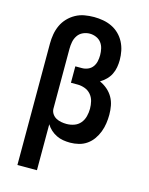

<svg xmlns="http://www.w3.org/2000/svg" viewBox="-138 -829 876 1130"><g transform="rotate(15 300.0 -264.0)"><path d="M81 215V-525Q81 -554 86 -582.5Q91 -611 103 -637Q115 -663 135 -684Q155 -705 180.5 -719Q206 -733 234.5 -738Q263 -743 292 -743Q292 -743 292.5 -743Q293 -743 293 -743Q320 -743 348 -738Q376 -733 401 -721Q426 -709 446 -689.5Q466 -670 479 -645Q492 -620 497.5 -592.5Q503 -565 503 -537Q503 -515 499 -492.5Q495 -470 485 -450Q475 -430 459 -414Q443 -398 423 -386Q448 -375 469 -357Q490 -339 503.5 -315.5Q517 -292 522 -265Q527 -238 527 -210Q527 -184 523 -157Q519 -130 509.5 -105Q500 -80 484.5 -58Q469 -36 447 -20.5Q425 -5 398.5 1.5Q372 8 346 8Q324 8 303 4.5Q282 1 262.5 -8.5Q243 -18 227 -32.5Q211 -47 200 -65V215ZM297 -93Q321 -93 343.5 -101Q366 -109 381 -127Q396 -145 402 -168.5Q408 -192 408 -215Q408 -238 402.5 -260.5Q397 -283 382 -300.5Q367 -318 345 -326Q323 -334 300 -334H260V-434H300Q319 -434 336.5 -441.5Q354 -449 365 -464Q376 -479 380 -497.5Q384 -516 384 -535Q384 -555 379.5 -575Q375 -595 363 -610.5Q351 -626 332 -634Q313 -642 293 -642Q272 -642 252 -633Q232 -624 220 -606Q208 -588 204 -567Q200 -546 200 -525V-161V-158Q201 -141 210.5 -127.5Q220 -114 234 -106.5Q248 -99 264.5 -96Q281 -93 297 -93Z"/></g></svg>

Font: Iosevka SS04 Extended
Style: Bold
Weight: 700
Width: 7
Monospace: yes
Designer: Belleve Invis
Foundry: Belleve Invis
Version: Version 19.0.0; ttfautohint (v1.8.4)